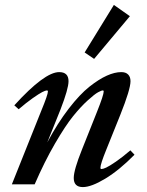

<svg xmlns="http://www.w3.org/2000/svg" viewBox="-20 -742 593 773"><path d="M358.9 -504.9 320.8 -530.8 438.5 -722.2 502.9 -676.8ZM27.8 0 146.5 -296.9Q172.9 -360.8 172.9 -374Q172.9 -377.9 168.5 -377.9Q163.1 -377.9 150.1 -371.3Q137.2 -364.7 111.6 -346.7Q85.9 -328.6 55.2 -302.2L37.6 -317.9Q159.2 -451.7 218.3 -451.7Q255.9 -451.7 255.9 -415Q255.9 -384.8 223.6 -301.3L170.4 -168.9Q212.4 -247.1 256.8 -304.7Q301.3 -362.3 339.8 -392.8Q378.4 -423.3 410.2 -437.5Q441.9 -451.7 468.3 -451.7Q486.3 -451.7 495.8 -442.1Q505.4 -432.6 505.4 -415Q505.4 -382.3 464.4 -279.8L408.2 -140.1Q384.3 -81.5 384.3 -66.4Q384.3 -61.5 388.7 -61.5Q395 -61.5 407.7 -67.4Q420.4 -73.2 446.8 -91.3Q473.1 -109.4 504.9 -136.7L521.5 -119.1Q460 -56.6 403.8 -22.7Q347.7 11.2 313.5 11.2Q276.9 11.2 276.9 -25.4Q276.9 -57.6 310.1 -140.1L370.6 -292Q397.5 -359.4 397.5 -374Q397.5 -377.9 393.6 -377.9Q388.7 -377.9 375 -370.6Q361.3 -363.3 333.3 -337.9Q305.2 -312.5 274.2 -274.2Q243.2 -235.8 201.2 -163.6Q159.2 -91.3 119.6 0Z"/></svg>

Font: Elstob 10pt SemiBold
Style: Italic
Weight: 600
Italic angle: -20°
Designer: Peter S. Baker
Version: Version 1.015